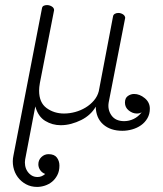

<svg xmlns="http://www.w3.org/2000/svg" viewBox="-20 -503 640 756"><path d="M425 -438Q426 -445 432 -448.5Q438 -452 446 -452Q455 -452 463.5 -447Q472 -442 473 -433L408 -100Q403 -71 419 -48.5Q435 -26 469 -26Q488 -26 506 -34.5Q524 -43 538 -61Q530 -56 519 -56Q502 -56 487 -68Q472 -80 472 -99Q472 -117 483.5 -125Q495 -133 508 -133Q530 -133 550 -116.5Q570 -100 570 -75Q570 -54 560.5 -37.5Q551 -21 535.5 -10Q520 1 500.5 6.5Q481 12 462 12Q415 12 386.5 -13Q358 -38 357 -83Q348 -67 333.5 -53.5Q319 -40 300 -30.5Q281 -21 260.5 -15.5Q240 -10 219 -10Q186 -10 158 -27Q130 -44 119 -84L79 125Q77 136 79 148.5Q81 161 87.5 171Q94 181 104 187.5Q114 194 128 194Q144 194 158 182Q145 177 138 166.5Q131 156 131 144Q131 127 143 115.5Q155 104 171 104Q194 104 204 117.5Q214 131 214 149Q214 171 205.5 187Q197 203 184.5 213Q172 223 156.5 228Q141 233 126 233Q102 233 82.5 222.5Q63 212 50 194.5Q37 177 32.5 154.5Q28 132 33 109L145 -469Q146 -477 151.5 -480Q157 -483 165 -483Q175 -483 184 -477.5Q193 -472 193 -463L137 -176Q134 -159 134 -146Q134 -99 163.5 -77.5Q193 -56 232 -56Q254 -56 276 -62Q298 -68 317 -79.5Q336 -91 350 -107.5Q364 -124 369 -144Z"/></svg>

Font: Bonbon
Style: Regular
Weight: 400
Designer: Ksenia Erulevich
Foundry: Cyreal (www.cyreal.org)
Version: Version 1.000